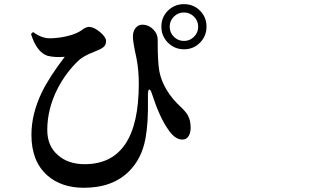

<svg xmlns="http://www.w3.org/2000/svg" viewBox="-20 -848 1540 922"><path d="M382.8 53.7Q274.4 53.7 207 -5.9Q130.9 -73.2 130.9 -200.2Q130.9 -300.8 180.7 -404.3Q216.8 -478.5 291 -575.2Q243.2 -571.3 208 -580.1Q156.2 -597.7 128.9 -684.6L138.7 -694.3Q179.7 -664.1 218.8 -664.1Q251 -664.1 291 -671.9Q336.9 -681.6 361.3 -696.3Q369.1 -700.2 378.9 -708Q395.5 -718.8 406.2 -718.8Q430.7 -718.8 460 -694.3Q489.3 -669.9 489.3 -651.4Q489.3 -637.7 483.4 -628.9Q475.6 -618.2 456.1 -609.4Q448.2 -605.5 430.7 -598.6Q379.9 -579.1 356.4 -556.6Q296.9 -500 256.8 -422.9Q207 -325.2 207 -223.6Q207 -146.5 258.8 -102.5Q307.6 -59.6 386.7 -59.6Q646.5 -59.6 646.5 -445.3Q646.5 -511.7 635.7 -566.4Q635.7 -568.4 634.8 -571.3Q618.2 -645.5 618.2 -672.9Q618.2 -698.2 631.8 -714.4Q645.5 -730.5 666 -729.5Q694.3 -728.5 715.8 -707Q737.3 -685.5 737.3 -657.2Q737.3 -652.3 737.3 -642.6Q737.3 -549.8 745.1 -505.9Q763.7 -411.1 852.5 -330.1Q873 -310.5 882.8 -293Q895.5 -268.6 895.5 -235.4Q895.5 -210 885.7 -194.3Q875 -177.7 855.5 -177.7Q819.3 -177.7 786.1 -228.5Q747.1 -283.2 710 -396.5Q703.1 -418.9 696.8 -418Q690.4 -417 690.4 -392.6Q690.4 -387.7 690.4 -374Q692.4 -257.8 678.7 -183.6Q661.1 -86.9 600.6 -26.4Q521.5 53.7 382.8 53.7ZM863.3 -828.1Q909.2 -828.1 940.4 -796.9Q971.7 -765.6 971.7 -720.2Q971.7 -674.8 940.4 -643.1Q909.2 -611.3 863.8 -611.3Q818.4 -611.3 786.6 -643.1Q754.9 -674.8 754.9 -720.2Q754.9 -765.6 786.6 -796.9Q818.4 -828.1 863.3 -828.1ZM863.3 -651.4Q891.6 -651.4 911.6 -671.4Q931.6 -691.4 931.6 -719.7Q931.6 -748 911.6 -768.1Q891.6 -788.1 863.3 -788.1Q835 -788.1 814.9 -768.1Q794.9 -748 794.9 -719.7Q794.9 -691.4 814.9 -671.4Q835 -651.4 863.3 -651.4Z"/></svg>

Font: Bpmf GenYo Min B
Style: B
Weight: 700
Foundry: But Ko
Version: Version 1.320